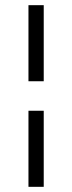

<svg xmlns="http://www.w3.org/2000/svg" viewBox="-20 -706 279 742"><path d="M149 -392H90V-686H149ZM149 16H90V-278H149Z"/></svg>

Font: GFS Didot
Style: Bold Italic
Weight: 700
Italic angle: -12°
Designer: Designed by Takis Katsoulidis and George D. Matthiopoulos.
Foundry: Designed by Takis Katsoulidis and George D. Matthiopoulos.
Version: Version 1.0